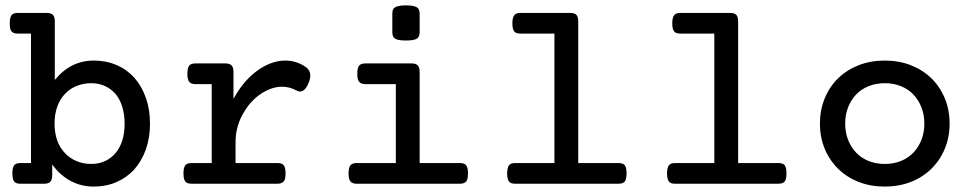

<svg xmlns="http://www.w3.org/2000/svg" viewBox="-20 -689 3638 720"><path d="M96.2 -563H47.4Q28.3 -563 22 -572.8Q16.6 -581.1 16.6 -601.6Q16.6 -624 23.9 -632.8Q30.3 -640.6 47.4 -640.6H154.8Q171.4 -640.6 178.5 -633.3Q185.5 -626 185.5 -608.4V-389.2Q245.1 -461.9 331.5 -461.9Q377.9 -461.9 416.7 -445.3Q455.6 -428.7 483.9 -397.5Q511.7 -365.7 527.1 -322Q542.5 -278.3 542.5 -225.6Q542.5 -172.9 527.1 -129.2Q511.7 -85.4 483.9 -54.2Q455.6 -22.9 416.7 -6.1Q377.9 10.7 331.5 10.7Q284.2 10.7 244.4 -10.7Q204.6 -32.2 175.8 -72.3V-32.2Q175.8 -14.6 168.7 -7.3Q161.6 0 145 0H57.1Q47.9 0 42 -2.2Q36.1 -4.4 32.7 -9.3Q26.4 -17.6 26.4 -39.1Q26.4 -61 33.2 -69.3Q40 -77.6 57.1 -77.6H96.2ZM224.1 -114.3Q242.7 -94.7 267.8 -84.5Q293 -74.2 321.8 -74.2Q351.1 -74.2 374.5 -85.2Q397.9 -96.2 414.6 -116.7Q447.3 -156.7 447.3 -225.6Q447.3 -258.8 439 -286.9Q430.7 -314.9 414.6 -335Q397.9 -355 374.5 -366Q351.1 -377 321.8 -377Q293 -377 267.8 -366.9Q242.7 -356.9 224.1 -337.4Q205.1 -317.9 194.8 -289.3Q184.6 -260.7 184.6 -225.6Q184.6 -155.3 224.1 -114.3Z M773.9 -373.5H713.4Q695.8 -373.5 689 -382.8Q682.6 -392.6 682.6 -412.1Q682.6 -432.1 688.5 -441.4Q694.3 -451.2 713.4 -451.2H824.7Q841.3 -451.2 848.4 -443.8Q855.5 -436.5 855.5 -418.9V-317.9Q891.1 -383.8 941.9 -421.9Q967.8 -441.4 995.4 -451.7Q1022.9 -461.9 1049.8 -461.9Q1089.4 -461.9 1123.5 -439.9Q1143.6 -426.8 1143.6 -405.8Q1143.6 -394 1137.7 -379.4Q1124.5 -345.7 1105 -345.7Q1098.1 -345.7 1090.8 -350.1Q1065.4 -363.8 1037.6 -363.8Q1002 -363.8 964.8 -341.3Q924.3 -316.4 897.9 -273.4Q881.3 -248 872.3 -218.3Q863.3 -188.5 863.3 -156.2V-77.6H1020Q1037.1 -77.6 1043.5 -69.8Q1050.8 -61 1050.8 -38.6Q1050.8 -16.1 1043.9 -8.8Q1037.1 0 1020 0H698.7Q681.2 0 674.3 -8.8Q668 -18.6 668 -38.6Q668 -60.5 675.3 -69.8Q681.6 -77.6 698.7 -77.6H773.9Z M1553.7 -568.4Q1553.7 -550.3 1542.5 -543.5Q1531.2 -537.1 1502.9 -537.1Q1475.1 -537.1 1464.8 -542.5Q1457.5 -545.9 1454.3 -552.2Q1451.2 -558.6 1451.2 -568.4V-637.2Q1451.2 -647.5 1454.1 -653.6Q1457 -659.7 1464.4 -663.1Q1477.1 -668.9 1502 -668.9Q1530.3 -668.9 1542.5 -662.1Q1548.3 -658.7 1551 -652.6Q1553.7 -646.5 1553.7 -637.2ZM1464.4 -373.5H1350.6Q1333.5 -373.5 1326.7 -382.3Q1319.8 -390.6 1319.8 -412.1Q1319.8 -434.1 1326.7 -442.9Q1333.5 -451.2 1350.6 -451.2H1522.9Q1539.6 -451.2 1546.6 -443.8Q1553.7 -436.5 1553.7 -418.9V-77.6H1704.1Q1721.7 -77.6 1728 -69.3Q1734.9 -61 1734.9 -38.6Q1734.9 -17.1 1728.5 -8.8Q1721.7 0 1704.1 0H1317.9Q1300.8 0 1293.9 -8.8Q1287.1 -18.1 1287.1 -38.6Q1287.1 -61.5 1294.9 -69.8Q1301.3 -77.6 1317.9 -77.6H1464.4Z M2059.1 -563H1932.1Q1922.9 -563 1916.7 -565.2Q1910.6 -567.4 1907.2 -572.8Q1901.4 -581.5 1901.4 -601.6Q1901.4 -623 1908.7 -632.3Q1915.5 -640.6 1932.1 -640.6H2117.7Q2134.3 -640.6 2141.4 -633.3Q2148.4 -626 2148.4 -608.4V-77.6H2298.8Q2316.4 -77.6 2323.2 -69.3Q2329.6 -60.1 2329.6 -38.6Q2329.6 -18.1 2323.2 -8.8Q2316.4 0 2298.8 0H1912.6Q1903.3 0 1897.2 -2.2Q1891.1 -4.4 1887.7 -9.8Q1881.8 -19.5 1881.8 -38.6Q1881.8 -60.5 1889.2 -69.8Q1895.5 -77.6 1912.6 -77.6H2059.1Z M2658.7 -563H2531.7Q2522.5 -563 2516.4 -565.2Q2510.3 -567.4 2506.8 -572.8Q2501 -581.5 2501 -601.6Q2501 -623 2508.3 -632.3Q2515.1 -640.6 2531.7 -640.6H2717.3Q2733.9 -640.6 2741 -633.3Q2748 -626 2748 -608.4V-77.6H2898.4Q2916 -77.6 2922.9 -69.3Q2929.2 -60.1 2929.2 -38.6Q2929.2 -18.1 2922.9 -8.8Q2916 0 2898.4 0H2512.2Q2502.9 0 2496.8 -2.2Q2490.7 -4.4 2487.3 -9.8Q2481.4 -19.5 2481.4 -38.6Q2481.4 -60.5 2488.8 -69.8Q2495.1 -77.6 2512.2 -77.6H2658.7Z M3123 -395.5Q3155.8 -427.2 3200.4 -444.6Q3245.1 -461.9 3297.9 -461.9Q3350.6 -461.9 3395.3 -444.6Q3439.9 -427.2 3472.7 -395.5Q3505.4 -363.3 3523.2 -319.8Q3541 -276.4 3541 -225.6Q3541 -174.8 3523.2 -131.6Q3505.4 -88.4 3472.7 -56.2Q3439.9 -23.9 3395.3 -6.6Q3350.6 10.7 3297.9 10.7Q3245.1 10.7 3200.4 -6.6Q3155.8 -23.9 3123 -56.2Q3090.3 -88.4 3072.5 -131.6Q3054.7 -174.8 3054.7 -225.6Q3054.7 -276.4 3072.5 -319.8Q3090.3 -363.3 3123 -395.5ZM3190.4 -116.7Q3210 -96.2 3237.5 -85.2Q3265.1 -74.2 3297.9 -74.2Q3330.6 -74.2 3358.2 -85.2Q3385.7 -96.2 3405.3 -116.7Q3424.8 -137.2 3435.5 -165Q3446.3 -192.9 3446.3 -225.6Q3446.3 -258.3 3435.5 -286.1Q3424.8 -314 3405.3 -334.5Q3385.7 -355 3358.2 -366Q3330.6 -377 3297.9 -377Q3265.1 -377 3237.5 -366Q3210 -355 3190.4 -334.5Q3170.9 -314 3160.2 -286.1Q3149.4 -258.3 3149.4 -225.6Q3149.4 -192.9 3160.2 -165Q3170.9 -137.2 3190.4 -116.7Z"/></svg>

Font: Courier Prime Medium
Style: Regular
Weight: 500
Designer: Alan Dague-Greene
Foundry: Quote-Unquote Apps
Version: Version 1.202